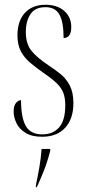

<svg xmlns="http://www.w3.org/2000/svg" viewBox="-20 -562 365 803"><path d="M156 10Q113 10 86.5 -6.5Q60 -23 48.5 -47.5Q37 -72 37 -96Q37 -119 46.5 -131Q56 -143 68 -143Q68 -70 88 -35Q108 0 157 0Q202 0 227.5 -29.5Q253 -59 253 -122Q253 -151 245.5 -172Q238 -193 219 -212Q200 -231 165 -255Q132 -278 107 -299Q82 -320 67.5 -347Q53 -374 53 -414Q53 -474 84 -508Q115 -542 170 -542Q220 -542 249 -516Q278 -490 278 -449Q278 -403 246 -403Q246 -470 228.5 -501Q211 -532 170 -532Q127 -532 107.5 -503Q88 -474 88 -428Q88 -380 110.5 -351Q133 -322 184 -288Q210 -271 233.5 -252Q257 -233 272 -204Q287 -175 287 -131Q287 -65 252.5 -27.5Q218 10 156 10ZM130 213Q138 175 144.5 138Q151 101 154 61H190V69Q178 116 162.5 154.5Q147 193 134 221H130Z"/></svg>

Font: Noto Serif Display ExtraCondensed ExtraLight
Style: Regular
Weight: 200
Width: 2
Designer: Monotype Design Team
Foundry: Monotype Imaging Inc.
Version: Version 2.009